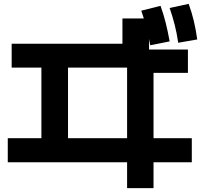

<svg xmlns="http://www.w3.org/2000/svg" viewBox="-20 -875 1040 988"><path d="M634 93V-40H20V-164H193V-527H40V-650H610V-780H747V-620H947V-500H770V-164H967V-40H770V93ZM330 -164H634V-527H330ZM753 -642Q745 -691 733.5 -734Q722 -777 707 -820L806 -845Q822 -801 833 -756.5Q844 -712 853 -662ZM897 -655Q890 -704 879 -747Q868 -790 853 -834L951 -855Q967 -811 977.5 -766.5Q988 -722 995 -672Z"/></svg>

Font: M PLUS 1 Code
Style: Bold
Weight: 700
Designer: Coji Morishita
Foundry: UNDERFOREST DESIGN
Version: Version 1.002